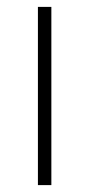

<svg xmlns="http://www.w3.org/2000/svg" viewBox="-20 -537 259 557"><path d="M90 0V-517H129V0Z"/></svg>

Font: Public Sans Thin Thin
Style: Regular
Weight: 250
Version: Version 2.001